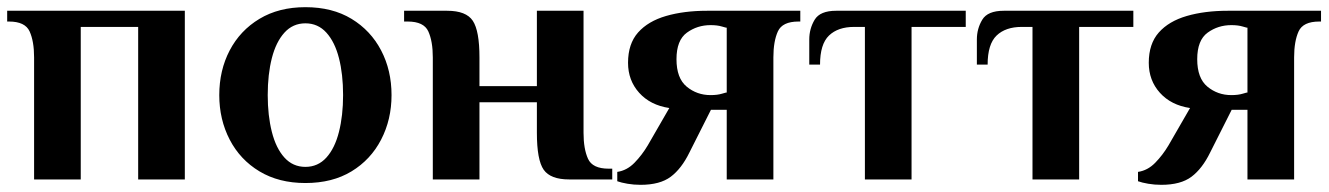

<svg xmlns="http://www.w3.org/2000/svg" viewBox="-21 -500 3704 535"><path d="M74 0V-340Q74 -385 61.5 -412.5Q49 -440 4 -440H-1V-470H494V0H364V-425H204V0Z M830 10Q756 10 702 -22.5Q648 -55 619 -111Q590 -167 590 -235Q590 -304 619 -359.5Q648 -415 702 -447.5Q756 -480 830 -480Q905 -480 958.5 -447.5Q1012 -415 1041 -359.5Q1070 -304 1070 -235Q1070 -167 1041 -111Q1012 -55 958.5 -22.5Q905 10 830 10ZM830 -35Q865 -35 888.5 -61Q912 -87 923.5 -132.5Q935 -178 935 -235Q935 -293 923.5 -338Q912 -383 888.5 -409Q865 -435 830 -435Q795 -435 771.5 -409Q748 -383 736.5 -338Q725 -293 725 -235Q725 -178 736.5 -132.5Q748 -87 771.5 -61Q795 -35 830 -35Z M1185 0V-340Q1185 -385 1172.5 -412.5Q1160 -440 1115 -440H1105V-470H1225Q1278 -470 1296.5 -442Q1315 -414 1315 -340V-260H1475V-470H1605V-130Q1605 -85 1617.5 -57.5Q1630 -30 1675 -30H1685V0H1565Q1513 0 1494 -27Q1475 -54 1475 -130V-215H1315V0Z M1764 15Q1745 15 1727.5 12Q1710 9 1699 5V-21Q1726 -25 1747 -46.5Q1768 -68 1784 -95L1844 -199Q1791 -207 1760 -241.5Q1729 -276 1729 -325Q1729 -378 1757 -409.5Q1785 -441 1835 -455.5Q1885 -470 1949 -470H2209V-440H2204Q2159 -440 2146.5 -412.5Q2134 -385 2134 -340V0H2004V-194H1960L1900 -75Q1878 -30 1848 -7.5Q1818 15 1764 15ZM1959 -235Q1978 -235 1991 -239Q2004 -243 2004 -242V-423Q2004 -422 1991 -426Q1978 -430 1959 -430Q1922 -430 1893 -409Q1864 -388 1864 -335Q1864 -282 1892.5 -258.5Q1921 -235 1959 -235Z M2389 0V-425H2359Q2314 -425 2289 -401Q2264 -377 2264 -320H2234V-390Q2234 -420 2249 -445Q2264 -470 2309 -470H2670V-425H2519V0Z M2856 0V-425H2826Q2781 -425 2756 -401Q2731 -377 2731 -320H2701V-390Q2701 -420 2716 -445Q2731 -470 2776 -470H3137V-425H2986V0Z M3215 15Q3196 15 3178.5 12Q3161 9 3150 5V-21Q3177 -25 3198 -46.5Q3219 -68 3235 -95L3295 -199Q3242 -207 3211 -241.5Q3180 -276 3180 -325Q3180 -378 3208 -409.5Q3236 -441 3286 -455.5Q3336 -470 3400 -470H3660V-440H3655Q3610 -440 3597.5 -412.5Q3585 -385 3585 -340V0H3455V-194H3411L3351 -75Q3329 -30 3299 -7.5Q3269 15 3215 15ZM3410 -235Q3429 -235 3442 -239Q3455 -243 3455 -242V-423Q3455 -422 3442 -426Q3429 -430 3410 -430Q3373 -430 3344 -409Q3315 -388 3315 -335Q3315 -282 3343.5 -258.5Q3372 -235 3410 -235Z"/></svg>

Font: El Messiri
Style: Bold
Weight: 700
Designer: Mohamed Gaber
Foundry: Kief Type Foundry
Version: Version 2.020; ttfautohint (v1.8.3)